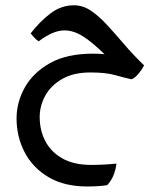

<svg xmlns="http://www.w3.org/2000/svg" viewBox="-20 -317 597 713"><path d="M304.2 375.5Q218.3 375.5 159.7 340.6Q101.1 305.7 71.3 248Q41.5 190.4 41.5 123Q41.5 62 72.5 7.1Q103.5 -47.9 166 -82.8Q228.5 -117.7 324.2 -117.7Q350.6 -117.7 368.2 -115.7Q322.3 -160.6 287.6 -182.4Q252.9 -204.1 219.7 -204.1Q197.3 -204.1 173.8 -193.8Q150.4 -183.6 123.5 -163.6Q112.8 -170.4 105.2 -179.7Q97.7 -189 93.8 -192.9Q128.4 -237.8 168 -267.6Q207.5 -297.4 254.4 -297.4Q287.6 -297.4 317.1 -277.6Q346.7 -257.8 376.7 -225.3Q406.7 -192.9 440.4 -153.3Q474.1 -113.8 515.1 -74.2Q509.3 -62 495.6 -44.9Q481.9 -27.8 468.3 -22.5Q438.5 -29.3 405.3 -38.6Q372.1 -47.9 315.9 -47.9Q252.9 -47.9 211.2 -23.9Q169.4 0 148.4 37.8Q127.4 75.7 127.4 117.7Q127.4 166.5 148.2 206.8Q168.9 247.1 211.4 271.2Q253.9 295.4 318.8 295.4Q365.2 295.4 412.6 290.5Q405.8 341.8 377.9 370.6Q347.2 375.5 304.2 375.5Z"/></svg>

Font: Harmattan
Style: Bold
Weight: 700
Designer: George W. Nuss III and SIL International
Foundry: SIL International
Version: Version 4.000